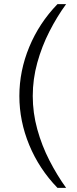

<svg xmlns="http://www.w3.org/2000/svg" viewBox="-20 -755 374 932"><path d="M259 157Q170 65 122 -51Q74 -167 74 -289Q74 -411 122 -527Q170 -643 259 -735H301Q257 -675 220 -602.5Q183 -530 161 -450.5Q139 -371 139 -289Q139 -207 161 -127.5Q183 -48 220 24Q257 96 301 157Z"/></svg>

Font: Archivo SemiExpanded ExtraLight
Style: Regular
Weight: 250
Width: 6
Designer: Hector Gatti
Foundry: Omnibus-Type
Version: Version 2.001